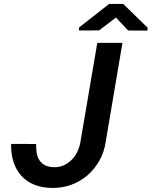

<svg xmlns="http://www.w3.org/2000/svg" viewBox="-20 -924 753 954"><path d="M463.4 -710.9 379.4 -217.3Q375 -192.4 364 -169.7Q353 -147 336.4 -130.4Q319.3 -112.8 297.1 -102.8Q274.9 -92.8 248 -93.3Q221.2 -93.8 203.9 -102.8Q186.5 -111.8 176.3 -127.4Q166 -142.6 162.4 -163.6Q158.7 -184.6 159.7 -208.5L35.2 -209Q34.2 -160.2 46.9 -120.1Q59.6 -80.1 85.4 -51.3Q110.8 -22.5 149.4 -6.6Q188 9.3 237.8 9.8Q289.1 10.7 334.2 -5.9Q379.4 -22.5 415 -53.2Q450.2 -84 473.9 -126Q497.6 -168 504.9 -217.8L588.4 -710.9ZM713.4 -786.6 592.3 -904.3H522L373 -787.6L372.1 -772.5L472.2 -772.9L556.2 -836.9L616.7 -772.5L712.4 -772Z"/></svg>

Font: Roboto Mono SemiBold
Style: Italic
Weight: 600
Italic angle: -10°
Monospace: yes
Designer: Google
Version: Version 3.000